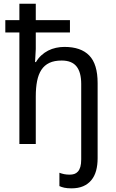

<svg xmlns="http://www.w3.org/2000/svg" viewBox="-20 -780 629 1040"><path d="M367.2 240.2Q343.8 240.2 328.4 236.8Q313 233.4 301.8 228V155.8Q314.5 160.6 327.6 163.3Q340.8 166 357.9 166Q371.1 166 382.3 162.4Q393.6 158.7 402.1 149.2Q410.6 139.6 415.3 123.8Q419.9 107.9 419.9 83V-325.2Q419.9 -388.7 394.3 -420.4Q368.7 -452.1 314 -452.1Q274.4 -452.1 247.6 -439.5Q220.7 -426.8 204.3 -401.9Q188 -377 180.9 -340.8Q173.8 -304.7 173.8 -257.8V0H85V-604H8.8V-670.9H85V-759.8H173.8V-670.9H358.9V-604H173.8V-514.2L169.9 -443.8H174.8Q187 -464.8 203.9 -480.2Q220.7 -495.6 240.7 -505.9Q260.7 -516.1 283.2 -521Q305.7 -525.9 329.1 -525.9Q418.5 -525.9 463.6 -479.2Q508.8 -432.6 508.8 -330.1V77.1Q508.8 114.7 500.5 144.8Q492.2 174.8 474.6 196Q457 217.3 430.4 228.8Q403.8 240.2 367.2 240.2Z"/></svg>

Font: Droid Sans
Style: Regular
Weight: 400
Foundry: Ascender Corporation
Version: Version 1.00 build 114